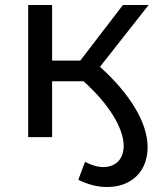

<svg xmlns="http://www.w3.org/2000/svg" viewBox="-20 -550 638 770"><path d="M381 -282 576 -530H473L302 -307H189V-530H93V0H189V-224H315C412 -138 476 -38 476 35C476 88 444 120 394 120C371 120 346 112 321 99L294 171C332 190 371 200 409 200C508 200 572 137 572 40C572 -58 501 -174 381 -282Z"/></svg>

Font: AWKNG-Font Medium
Style: Regular
Weight: 500
Designer: Awakening Church
Foundry: Awakening Church
Version: Version 1.700;PS 001.700;hotconv 1.0.88;makeotf.lib2.5.64775